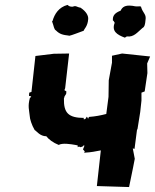

<svg xmlns="http://www.w3.org/2000/svg" viewBox="-20 -749 626 775"><path d="M339 -277 336 -270C333 -271 336 -273 330 -278L327 -272C323 -265 312 -267 320 -273C255 -273 237 -294 238 -351C240 -360 243 -363 238 -356L247 -370L248 -380L240 -385L243 -393L259 -533L197 -532L123 -523L107 -378L98 -375L97 -362L106 -360C104 -352 100 -356 101 -355C91 -320 98 -304 100 -281C100 -270 108 -244 120 -224C128 -220 141 -199 167 -199C176 -187 194 -173 217 -164C232 -173 267 -167 284 -164C296 -162 297 -161 291 -154C293 -163 291 -154 301 -157C306 -153 305 -155 316 -159C319 -166 315 -162 321 -161L315 -146L322 -138L320 -132L325 -133C346 -134 367 -138 387 -142L371 2L501 6L517 -72L524 -108L516 -150L523 -148L533 -225L535 -228L546 -297L551 -343V-375L564 -380L575 -454L574 -493L586 -521C549 -525 510 -529 473 -533L432 -524V-496L419 -425L418 -358L409 -289C386 -283 365 -279 339 -277ZM260 -605 254 -603C278 -609 292 -616 318 -625C319 -632 334 -642 336 -672C337 -685 329 -702 305 -718C290 -720 287 -728 274 -722C257 -721 254 -730 252 -729C218 -720 200 -693 192 -664C191 -664 191 -663 190 -663C198 -643 197 -631 206 -626C221 -611 233 -608 260 -605ZM484 -597 492 -602C520 -598 535 -619 555 -636C564 -640 566 -653 567 -665L568 -675C569 -692 556 -699 550 -719C550 -727 538 -721 523 -724C518 -725 513 -726 509 -726C487 -728 474 -722 467 -706C444 -697 433 -686 436 -664C437 -668 438 -666 443 -657C430 -624 451 -609 484 -597Z"/></svg>

Font: Asimov Print
Style: DIt
Weight: 250
Width: 0
Designer: Google
Version: Version 2.000980: 2014